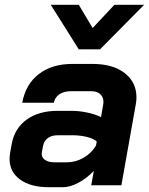

<svg xmlns="http://www.w3.org/2000/svg" viewBox="-20 -774 624 802"><path d="M20 -110Q20 -118 22 -134L29 -173Q41 -238 91.5 -274.5Q142 -311 221 -311H281Q310 -311 343.5 -304Q377 -297 402 -285L411 -337Q412 -341 412 -349Q412 -369 398.5 -381Q385 -393 361 -393H276Q247 -393 228 -380Q209 -367 205 -345H73Q87 -422 142 -464.5Q197 -507 282 -507H367Q451 -507 500.5 -469Q550 -431 550 -367Q550 -352 547 -337L487 0H361L372 -60Q341 -28 306.5 -10Q272 8 242 8H184Q108 8 64 -24Q20 -56 20 -110ZM260 -96Q296 -96 329 -115Q362 -134 381 -166L384 -183Q371 -195 343 -202Q315 -209 283 -209H221Q196 -209 180 -197.5Q164 -186 160 -165L155 -139Q151 -120 165.5 -108Q180 -96 207 -96ZM192 -754H309L367 -657L458 -754H582L398 -568H309Z"/></svg>

Font: Bai Jamjuree
Style: Bold Italic
Weight: 700
Italic angle: -10°
Designer: Katatrad Aksorn Co.,Ltd.
Foundry: Cadson Demak Co.,Ltd.
Version: Version 1.000; ttfautohint (v1.6)